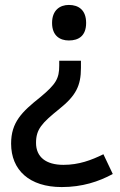

<svg xmlns="http://www.w3.org/2000/svg" viewBox="-20 -566 487 778"><path d="M329 -473C329 -525 299 -546 259 -546C223 -546 191 -525 191 -473C191 -421 223 -402 259 -402C299 -402 329 -421 329 -473ZM308 -291V-320H220V-300C220 -248 207 -225 143 -172C69 -113 25 -71 25 16C25 123 99 192 230 192C313 192 380 170 437 139L399 59C350 83 300 102 237 102C166 102 126 70 126 13C126 -42 149 -67 221 -125C287 -178 308 -218 308 -291Z"/></svg>

Font: Noto Sans Gujarati Medium
Style: Regular
Weight: 500
Designer: Jelle Bosma - Monotype Design Team, Universal Thirst
Foundry: Monotype Imaging Inc.
Version: Version 2.106